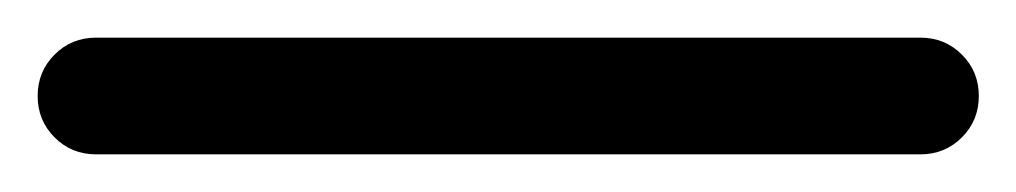

<svg xmlns="http://www.w3.org/2000/svg" viewBox="-20 -20 540 102"><path d="M31 0H469Q482 0 491 9Q500 18 500 31Q500 44 491 53Q482 62 469 62H31Q18 62 9 53Q0 44 0 31Q0 18 9 9Q18 0 31 0Z"/></svg>

Font: Sepalumica Med
Style: Regular
Weight: 500
Designer: Julieta Ulanovsky
Foundry: Julieta Ulanovsky
Version: Version 7.200